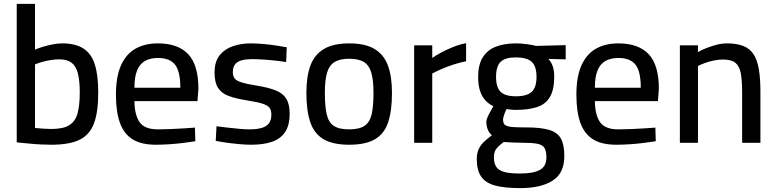

<svg xmlns="http://www.w3.org/2000/svg" viewBox="-20 -734 3990 987"><path d="M244 10Q221 10 189 8.5Q157 7 124.5 3.5Q92 0 66 -2V-714H160V-479Q176 -486 199 -493Q222 -500 249 -505.5Q276 -511 300 -511Q368 -511 409 -484.5Q450 -458 467.5 -402.5Q485 -347 485 -258Q485 -158 463 -99.5Q441 -41 389 -15.5Q337 10 244 10ZM244 -71Q306 -71 337 -91Q368 -111 379 -152.5Q390 -194 390 -258Q390 -319 380.5 -356.5Q371 -394 348 -411.5Q325 -429 285 -429Q263 -429 239 -425Q215 -421 194.5 -415Q174 -409 160 -403V-76Q179 -74 204.5 -72.5Q230 -71 244 -71Z M782 10Q705 10 660.5 -18.5Q616 -47 596 -104Q576 -161 576 -247Q576 -341 602.5 -399Q629 -457 677 -484Q725 -511 792 -511Q895 -511 947.5 -455.5Q1000 -400 1000 -277L995 -214H671Q672 -142 698 -105.5Q724 -69 792 -69Q821 -69 855.5 -70.5Q890 -72 924 -74Q958 -76 982 -78L984 -8Q959 -4 924 0.5Q889 5 851.5 7.5Q814 10 782 10ZM671 -283H907Q907 -368 879.5 -402Q852 -436 792 -436Q753 -436 726 -421Q699 -406 685 -372.5Q671 -339 671 -283Z M1271 10Q1245 10 1211.5 7Q1178 4 1145.5 -0.5Q1113 -5 1089 -10L1093 -85Q1118 -82 1150 -78Q1182 -74 1212.5 -71.5Q1243 -69 1261 -69Q1299 -69 1324 -76Q1349 -83 1362 -99.5Q1375 -116 1375 -145Q1375 -168 1365 -180.5Q1355 -193 1328 -201.5Q1301 -210 1249 -218Q1193 -227 1156 -240.5Q1119 -254 1101 -282Q1083 -310 1083 -360Q1083 -418 1109.5 -450.5Q1136 -483 1178.5 -497Q1221 -511 1268 -511Q1298 -511 1332.5 -508Q1367 -505 1399 -500Q1431 -495 1454 -491L1451 -415Q1427 -419 1395 -422.5Q1363 -426 1331 -428Q1299 -430 1275 -430Q1247 -430 1224.5 -424.5Q1202 -419 1189.5 -404.5Q1177 -390 1177 -363Q1177 -343 1186 -331Q1195 -319 1222 -310.5Q1249 -302 1299 -294Q1361 -284 1398 -269Q1435 -254 1452 -226Q1469 -198 1469 -149Q1469 -90 1445.5 -55Q1422 -20 1378 -5Q1334 10 1271 10Z M1775 10Q1691 10 1643 -18.5Q1595 -47 1575 -106Q1555 -165 1555 -256Q1555 -343 1576.5 -399Q1598 -455 1646.5 -483Q1695 -511 1775 -511Q1856 -511 1904 -483Q1952 -455 1973.5 -399Q1995 -343 1995 -256Q1995 -165 1975.5 -106Q1956 -47 1908 -18.5Q1860 10 1775 10ZM1775 -69Q1828 -69 1855 -88Q1882 -107 1891 -148.5Q1900 -190 1900 -256Q1900 -321 1889 -359.5Q1878 -398 1851 -415Q1824 -432 1775 -432Q1727 -432 1699.5 -415Q1672 -398 1661 -359.5Q1650 -321 1650 -256Q1650 -190 1659 -148.5Q1668 -107 1694.5 -88Q1721 -69 1775 -69Z M2109 0V-501H2202V-436Q2220 -449 2248 -464Q2276 -479 2309.5 -492.5Q2343 -506 2376 -512V-419Q2344 -413 2310.5 -402Q2277 -391 2248.5 -378.5Q2220 -366 2202 -356V0Z M2654 233Q2575 233 2526 220Q2477 207 2454 174.5Q2431 142 2431 85Q2431 56 2439.5 35.5Q2448 15 2465.5 -2.5Q2483 -20 2509 -39Q2495 -49 2487.5 -68Q2480 -87 2480 -110Q2480 -117 2486 -131Q2492 -145 2500.5 -160Q2509 -175 2516 -188Q2495 -198 2477.5 -215.5Q2460 -233 2449 -263Q2438 -293 2438 -339Q2438 -401 2461.5 -439Q2485 -477 2529 -494Q2573 -511 2631 -511Q2658 -511 2688 -507Q2718 -503 2735 -498L2888 -502V-429L2799 -431Q2812 -418 2820.5 -396Q2829 -374 2829 -339Q2829 -273 2807 -235.5Q2785 -198 2740.5 -183.5Q2696 -169 2629 -169Q2622 -169 2606.5 -170.5Q2591 -172 2583 -173Q2577 -160 2571.5 -143.5Q2566 -127 2566 -120Q2566 -107 2570 -99Q2574 -91 2585.5 -86.5Q2597 -82 2621 -80.5Q2645 -79 2687 -79Q2759 -79 2802 -66.5Q2845 -54 2863 -22.5Q2881 9 2881 69Q2881 156 2821 194.5Q2761 233 2654 233ZM2653 158Q2723 158 2756 139Q2789 120 2789 76Q2789 42 2778.5 26Q2768 10 2742 5Q2716 0 2673 0Q2664 0 2648.5 -0.5Q2633 -1 2616.5 -1.5Q2600 -2 2587 -3Q2574 -4 2569 -4Q2551 10 2539.5 21.5Q2528 33 2523.5 45.5Q2519 58 2519 75Q2519 105 2531 123.5Q2543 142 2572 150Q2601 158 2653 158ZM2631 -239Q2689 -239 2713.5 -262Q2738 -285 2738 -339Q2738 -393 2713.5 -416Q2689 -439 2631 -439Q2577 -439 2553.5 -416Q2530 -393 2530 -339Q2530 -285 2553.5 -262Q2577 -239 2631 -239Z M3149 10Q3072 10 3027.5 -18.5Q2983 -47 2963 -104Q2943 -161 2943 -247Q2943 -341 2969.5 -399Q2996 -457 3044 -484Q3092 -511 3159 -511Q3262 -511 3314.5 -455.5Q3367 -400 3367 -277L3362 -214H3038Q3039 -142 3065 -105.5Q3091 -69 3159 -69Q3188 -69 3222.5 -70.5Q3257 -72 3291 -74Q3325 -76 3349 -78L3351 -8Q3326 -4 3291 0.5Q3256 5 3218.5 7.5Q3181 10 3149 10ZM3038 -283H3274Q3274 -368 3246.5 -402Q3219 -436 3159 -436Q3120 -436 3093 -421Q3066 -406 3052 -372.5Q3038 -339 3038 -283Z M3475 0V-501H3568V-466Q3584 -476 3609 -486Q3634 -496 3662 -503.5Q3690 -511 3716 -511Q3768 -511 3801.5 -497.5Q3835 -484 3854 -454.5Q3873 -425 3881 -378Q3889 -331 3889 -264V0H3795V-259Q3795 -321 3788 -358Q3781 -395 3760 -411.5Q3739 -428 3697 -428Q3674 -428 3649.5 -423Q3625 -418 3603.5 -410Q3582 -402 3568 -395V0Z"/></svg>

Font: Cairo Play SemiBold
Style: Regular
Weight: 600
Designer: Mohamed Gaber, Accademia di Belle Arti di Urbino
Foundry: Kief Type Foundry, Accademia di Belle Arti di Urbino
Version: Version 3.130;gftools[0.9.24]